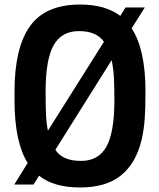

<svg xmlns="http://www.w3.org/2000/svg" viewBox="-20 -813 700 846"><path d="M333 13Q216 13 152 -39L128 0H43L102 -95Q44 -187 44 -370V-410Q44 -602 112 -697.5Q180 -793 333 -793Q444 -793 510 -743L533 -780H618L560 -688Q621 -596 621 -410Q621 -336 617.5 -288Q614 -240 604 -197Q579 -93 513 -40Q447 13 333 13ZM337 -104Q414 -104 449 -167Q484 -230 484 -370Q484 -430 482 -469.5Q480 -509 472 -548L224 -153Q255 -104 337 -104ZM191 -237 438 -629Q405 -676 328 -676Q251 -676 216 -613Q181 -550 181 -410Q181 -350 182.5 -312Q184 -274 191 -237Z"/></svg>

Font: Tanohe Sans SemiBold
Style: Regular
Weight: 600
Designer: Village Type and Design LLC & Cristiano Sobral
Foundry: Cooper Hewitt Smithsonian Design Museum
Version: Version 1.00;September 29, 2021;FontCreator 13.0.0.2655 64-b